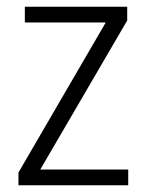

<svg xmlns="http://www.w3.org/2000/svg" viewBox="-20 -552 436 572"><path d="M362 0V-47H100L359 -491V-532H54V-485H295L35 -38V0Z"/></svg>

Font: Noto Sans Khmer SemiCondensed Light
Style: Regular
Weight: 300
Width: 4
Designer: Danh Hong and the Monotype Design Team
Foundry: Monotype Imaging Inc.
Version: Version 2.004